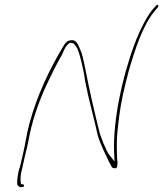

<svg xmlns="http://www.w3.org/2000/svg" viewBox="-20 -792 674 793"><path d="M101 -280C89 -235 85 -198 74 -152L61 -97H60C54 -76 50 -49 51 -31C51 -28 59 -19 65 -19L74 -20H75C78 -20 77 -19 79 -26C79 -27 78 -31 75 -31H68L67 -32C63 -46 64 -72 72 -98L84 -152C89 -172 94 -192 98 -213C111 -287 136 -359 163 -421C186 -471 212 -525 236 -566C241 -575 247 -598 263 -611L268 -615H273C275 -615 282 -615 285 -611C300 -596 305 -579 311 -557C319 -527 327 -492 332 -455C346 -381 368 -306 384 -232C396 -192 416 -155 431 -122C436 -112 440 -105 443 -100H445V-99C446 -99 450 -97 455 -97C461 -97 462 -97 464 -106C465 -112 466 -119 465 -128H464V-130C463 -160 461 -198 464 -236C466 -259 469 -284 472 -309C479 -368 493 -428 511 -496C536 -584 570 -690 621 -749L633 -763C635 -770 634 -773 630 -772H629C629 -772 627 -771 625 -769L613 -756C586 -725 556 -665 535 -608C481 -462 448 -293 451 -169L453 -125L427 -158C425 -161 424 -165 422 -169H419L420 -172C411 -190 402 -212 393 -238C370 -328 348 -426 330 -519C324 -547 320 -569 311 -588C302 -608 296 -628 275 -626C257 -625 250 -616 238 -595C184 -504 133 -399 101 -280ZM72 -95H71ZM613 -756Z"/></svg>

Font: Stray Cat
Style: HlCnObl
Weight: 100
Version: Version 1.0